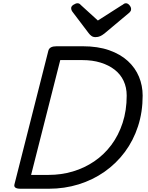

<svg xmlns="http://www.w3.org/2000/svg" viewBox="-20 -1159 910 1179"><path d="M106 0Q61 0 69 -28L277 -848Q281 -862 293.5 -868.5Q306 -875 328 -875H487Q581 -875 650.5 -850.5Q720 -826 765.5 -784Q811 -742 833.5 -687.5Q856 -633 856 -572Q856 -471 827.5 -383.5Q799 -296 746.5 -225.5Q694 -155 622 -104.5Q550 -54 463 -27Q376 0 279 0ZM171 -85H279Q356 -85 427 -106Q498 -127 558.5 -168Q619 -209 663.5 -268.5Q708 -328 733 -404.5Q758 -481 758 -572Q758 -622 739 -662.5Q720 -703 684 -731Q648 -759 598 -774.5Q548 -790 486 -790H350ZM753 -1139Q765 -1139 775 -1127Q785 -1115 785 -1104Q785 -1096 782.5 -1091.5Q780 -1087 775 -1082L621 -953Q608 -943 595.5 -937Q583 -931 566 -931Q552 -931 542 -938Q532 -945 524 -956L424 -1088Q419 -1096 418 -1101Q417 -1106 417 -1109Q417 -1121 431.5 -1130Q446 -1139 455 -1139Q465 -1139 470 -1134.5Q475 -1130 481 -1124L581 -1033L725 -1125Q733 -1129 739 -1134Q745 -1139 753 -1139Z"/></svg>

Font: Playwrite IS
Style: Regular
Weight: 400
Designer: Veronika Burian, José Scaglione
Foundry: TypeTogether
Version: Version 1.002